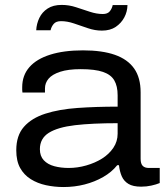

<svg xmlns="http://www.w3.org/2000/svg" viewBox="-20 -742 668 774"><path d="M235.9 12Q199.6 12 165.4 4.6Q131.1 -2.8 104 -19.8Q76.8 -36.8 61.2 -64.9Q45.6 -93 45.6 -136.3Q45.6 -195.8 76.5 -230.8Q107.4 -265.9 162.7 -283.7Q218 -301.5 292.6 -306.8Q367.2 -312.1 454.2 -312.1V-358Q454.2 -394.7 440.8 -417.8Q427.5 -441 395.2 -452.1Q363 -463.2 305.4 -463.2Q254.8 -463.2 222.7 -452.7Q190.6 -442.2 175.9 -424.9Q161.3 -407.6 161.3 -385.6V-368.9H70.5Q69.5 -374.4 69.5 -379.1Q69.5 -383.8 69.5 -390.3Q69.5 -438.1 98.4 -471.2Q127.3 -504.3 182.3 -521.6Q237.2 -539 314.6 -539Q391.6 -539 443.1 -521Q494.7 -502.9 520.8 -465.8Q546.9 -428.8 546.9 -369.7V-101.9Q546.9 -82 555.3 -73.4Q563.6 -64.9 580.1 -64.9H623.9V-4.1Q609.7 1.8 590.2 6.1Q570.7 10.5 549 10.5Q516.3 10.5 497.9 -0.6Q479.5 -11.7 470.9 -31.2Q462.4 -50.8 459.6 -76.1H452.6Q430.2 -48 395.9 -28.4Q361.7 -8.8 321.1 1.6Q280.5 12 235.9 12ZM256.8 -64.9Q292.4 -64.9 327.6 -75Q362.9 -85 391.3 -102.7Q419.6 -120.5 436.9 -146.1Q454.2 -171.8 454.2 -202.9V-245.4Q352.3 -245.4 282.4 -237.3Q212.6 -229.1 176.7 -206.5Q140.8 -183.8 140.8 -140.6Q140.8 -112.8 156.5 -96Q172.3 -79.1 198.9 -72Q225.5 -64.9 256.8 -64.9ZM126 -620.1Q127.4 -646.4 138.6 -669.8Q149.7 -693.1 172 -707.6Q194.2 -722.2 228.6 -722.2Q258.2 -722.2 286.4 -712.9Q314.6 -703.6 342.1 -694.6Q369.6 -685.5 394.3 -685.5Q413.7 -685.5 422.6 -696.5Q431.4 -707.4 434.4 -721.7H493.9Q493.4 -694.9 481.1 -671.8Q468.7 -648.6 446.5 -633.6Q424.2 -618.6 390.8 -618.6Q362.6 -618.6 334.1 -628.4Q305.6 -638.2 278.4 -647.4Q251.2 -656.7 226.1 -656.7Q205.7 -656.7 196.4 -645.5Q187 -634.3 183.9 -620.1Z"/></svg>

Font: Archivo SemiBold SemiExpanded
Style: Regular
Weight: 600
Width: 6
Version: Version 2.001